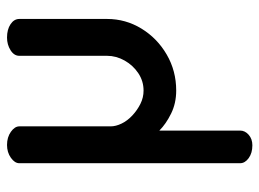

<svg xmlns="http://www.w3.org/2000/svg" viewBox="-116 -398 739 547"><g transform="rotate(-90 253.5 -124.5)"><path d="M113 225Q91 225 76.5 214.5Q62 204 62 190V-439Q62 -452 77.5 -463Q93 -474 114 -474Q136 -474 151.5 -463Q167 -452 167 -439V-179Q167 -164 175 -147.5Q183 -131 198 -117Q213 -103 231 -94Q249 -85 269 -85Q296 -85 318.5 -100Q341 -115 354.5 -139Q368 -163 368 -189V-439Q368 -454 384 -464Q400 -474 420 -474Q443 -474 458 -464Q473 -454 473 -439V-189Q473 -136 445.5 -91Q418 -46 371.5 -19Q325 8 269 8Q233 8 203.5 -6.5Q174 -21 155 -40V190Q155 204 143 214.5Q131 225 113 225Z"/></g></svg>

Font: Dosis ExtraLight SemiBold
Style: Regular
Weight: 600
Version: Version 3.001; ttfautohint (v1.8.2)